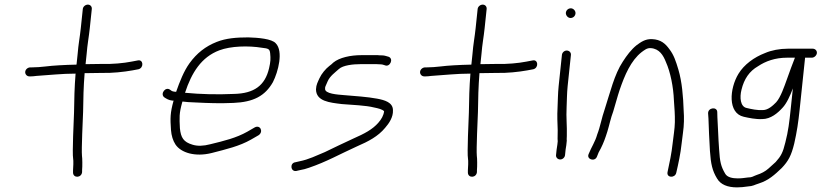

<svg xmlns="http://www.w3.org/2000/svg" viewBox="-20 -686 3561 832"><path d="M107.2 -355H114.2C120.2 -355 127.9 -355.7 137.4 -357C192.5 -360.4 247.2 -367 307.5 -367C302.8 -309.2 301.5 -253.9 300.8 -198C299.7 -168 292.6 -21.1 296.9 1C298.9 7.9 297.4 43.6 296.5 52L296.5 62C297 86.6 333 85.7 335.7 60L335.8 50C337.2 36.6 337.1 -1 335.2 -11C332.5 -39.2 339 -170.7 340.1 -201C340.8 -256.9 342 -311 346.7 -369H351.7C375.1 -369.7 398.1 -370 420.8 -370C465.1 -368.7 516.8 -374.3 553.9 -381L580.5 -386C604.5 -392.7 601.4 -430.1 576.4 -424L549.9 -419C515.4 -412.2 466.6 -407.7 424.9 -409C401.5 -409 377.8 -408.7 353.8 -408H350.8C353.1 -430 353.1 -430 355.3 -451C358.7 -494.5 365.1 -525.6 369.1 -564L377.8 -647C378.9 -657.6 371.4 -666 360.8 -666C350.2 -666 339.9 -657.6 338.8 -647L330.1 -564C326.1 -525.4 319.7 -494.8 316.3 -451C314 -429 314 -429 311.6 -406C287.8 -406 256.1 -403.9 235.2 -403C193.6 -401.2 158.3 -394 118.3 -394H111.3C100.7 -394 90.4 -385.6 89.3 -375C88.2 -364.4 96.6 -355 107.2 -355Z M781.8 -284C810.4 -371.4 852.7 -438.7 930.6 -468C979.6 -486.5 1055.7 -488.8 1115.2 -479C1142 -475.8 1148.8 -474.7 1150.7 -455C1153 -430.7 1152.7 -419.7 1145.9 -390C1128.2 -314.7 1080.5 -281 994.2 -279C921.4 -275.7 848.9 -277.5 781.8 -284ZM770.8 -246C785.2 -244 804.1 -242.7 827.4 -242C883 -239.2 932.2 -237.4 991.2 -240C1078.4 -243.6 1128.5 -270.1 1162.6 -330C1185.8 -375.4 1208.5 -463.8 1175.2 -498C1158.6 -518.2 1097.2 -522.8 1055.9 -524C1004 -524 959.5 -520.3 919.4 -504.5C870.9 -485.5 832.9 -455.7 801.2 -412C776.3 -377.3 759.1 -333 743.2 -288C739.9 -288.7 737 -289 734.3 -289C725.2 -290.3 722.3 -293 717.1 -297C697.7 -312 673.6 -280.7 690.8 -265C701.2 -258 710.8 -251.8 727.2 -250H732.2C717.1 -195.9 717.5 -173.8 720.9 -123C722.9 -97.7 729.4 -76.7 740.3 -60C764.4 -23.7 826.3 -5.1 897.4 -23C961.3 -39.5 1017.6 -52.6 1067.5 -81L1100.5 -100C1122.9 -114.9 1107.8 -146.8 1084 -134L1051.1 -115C1003.8 -88.4 952.2 -75.8 891.4 -61C861.2 -53 835.5 -52.3 814.2 -59C775.3 -70.6 763.8 -89.2 759.6 -130C757.4 -176.7 755.8 -193 769.4 -242C769.4 -242.7 769.9 -244 770.8 -246Z M1664.1 -440C1655.4 -442.2 1646.1 -446 1636.7 -446C1628.7 -446 1622.1 -446.3 1616.9 -447H1545.9C1499.1 -447 1450.8 -436.6 1424.5 -415C1419.3 -409.7 1413.4 -404.7 1406.9 -400C1390.9 -387.7 1373.3 -366.4 1364.4 -347C1357.2 -330.7 1350.1 -319.3 1349.3 -299C1349.7 -246.7 1408.5 -241.5 1461.6 -235C1506.5 -231.2 1564.1 -229.7 1602.1 -220C1617.4 -216.9 1636.8 -212.5 1644.4 -204C1642.4 -185.6 1632.7 -169.5 1620.2 -155C1594.1 -124.4 1557.3 -106 1512 -86C1464.1 -64.3 1428.6 -46.4 1387.8 -27C1351.8 -12.2 1318.1 5.1 1277.6 13L1260.2 17C1234.9 20.1 1238.4 58.1 1263.2 55L1280.7 51C1292.9 49 1305.5 45.7 1318.7 41C1395.1 15 1449.7 -16.7 1525.3 -51C1577.3 -73.5 1618.2 -95.1 1648.8 -132C1666.5 -152.1 1684.2 -178.8 1682.8 -208C1683 -242.4 1646.7 -252.4 1614.1 -258.5C1572.2 -266.4 1516.8 -270 1468.7 -274C1444.8 -276.1 1386.2 -279.1 1388.7 -302C1388.5 -306.7 1389.2 -310.3 1390.8 -313L1400 -334C1409.9 -356.6 1432.2 -372.1 1448.6 -387C1466.5 -403.3 1509.8 -408 1541.8 -408H1611.8C1619.7 -407.3 1626.3 -407 1631.7 -407C1636.6 -407 1643.3 -404.3 1648.2 -403C1669.1 -393.6 1687.4 -430.9 1664.1 -440Z M1818.2 -355H1825.2C1831.2 -355 1838.9 -355.7 1848.4 -357C1903.5 -360.4 1958.2 -367 2018.5 -367C2013.8 -309.2 2012.5 -253.9 2011.8 -198C2010.7 -168 2003.6 -21.1 2007.9 1C2009.9 7.9 2008.4 43.6 2007.5 52L2007.5 62C2008 86.6 2044 85.7 2046.7 60L2046.8 50C2048.2 36.6 2048.1 -1 2046.2 -11C2043.5 -39.2 2050 -170.7 2051.1 -201C2051.8 -256.9 2053 -311 2057.7 -369H2062.7C2086.1 -369.7 2109.1 -370 2131.8 -370C2176.1 -368.7 2227.8 -374.3 2264.9 -381L2291.5 -386C2315.5 -392.7 2312.4 -430.1 2287.4 -424L2260.9 -419C2226.4 -412.2 2177.6 -407.7 2135.9 -409C2112.5 -409 2088.8 -408.7 2064.8 -408H2061.8C2064.1 -430 2064.1 -430 2066.3 -451C2069.7 -494.5 2076.1 -525.6 2080.1 -564L2088.8 -647C2089.9 -657.6 2082.4 -666 2071.8 -666C2061.2 -666 2050.9 -657.6 2049.8 -647L2041.1 -564C2037.1 -525.4 2030.7 -494.8 2027.3 -451C2025 -429 2025 -429 2022.6 -406C1998.8 -406 1967.1 -403.9 1946.2 -403C1904.6 -401.2 1869.3 -394 1829.3 -394H1822.3C1811.7 -394 1801.4 -385.6 1800.3 -375C1799.2 -364.4 1807.6 -355 1818.2 -355Z M2415 -448 2400.8 -313C2397.3 -279.8 2397.5 -248.4 2396 -219C2394 -184 2395.6 -154.6 2396.7 -121.5C2397.2 -108.4 2395.3 -84 2396.8 -74C2396.2 -69 2396.2 -69 2395.2 -59C2393.7 -51.7 2392.7 -44.7 2392 -38L2389.5 -14C2388.4 -3.4 2396.9 5 2407.5 5C2418.1 5 2427.4 -3.4 2428.5 -14L2431 -38C2431.6 -44 2432.6 -50.3 2434 -57C2435.2 -69 2435.2 -69 2436.1 -77C2435.5 -77.7 2435.5 -84.3 2436.2 -97C2437.6 -140.1 2432.8 -177 2435.3 -222C2436.7 -250 2436.5 -281.2 2439.8 -313L2454 -448C2455.1 -458.6 2446.5 -467 2435.9 -467C2425.4 -467 2416.1 -458.6 2415 -448ZM2432.1 -631C2431 -619.9 2440.7 -608 2452.2 -608C2463.5 -608 2472.6 -616.2 2473.8 -627.5C2475 -638.8 2464.9 -650 2453.6 -650C2442.6 -650 2433.3 -641.9 2432.1 -631Z M2566.7 -7C2571.6 -20.8 2576.2 -30.9 2583.5 -43C2595.5 -66.7 2602.8 -87.2 2611.6 -115C2620.7 -144.2 2626.1 -173.7 2637.3 -203C2645.1 -227.9 2656.2 -270.2 2665 -296C2687.1 -360.4 2713.7 -423.4 2760.2 -460C2771.8 -468.1 2782.7 -478.7 2800 -477.5C2837.6 -474.8 2854.3 -446 2865.7 -417C2885 -374.1 2898.1 -309.3 2900.3 -251C2902.7 -215.5 2905 -192.3 2904.4 -156C2904 -127.8 2897.8 -93.1 2894.8 -65C2890.3 -21.9 2881.2 20.1 2872.8 59C2866.8 85.3 2904.9 86.8 2910.4 63C2919.6 23 2928.9 -18.4 2933.7 -64C2935.2 -78.7 2937.2 -94 2939.5 -110C2944.4 -143.7 2944.8 -177.4 2942.6 -206C2940.6 -267.7 2935.2 -332.1 2919.8 -384C2908.8 -420.8 2900.1 -447.7 2880.6 -473C2863.4 -496.9 2843.4 -515 2805.1 -516.5C2775.4 -517.6 2756.8 -503.3 2738.4 -490C2714.8 -470.8 2696.4 -446.3 2678.9 -419C2642 -363.7 2623.7 -283.9 2600.2 -212C2587.2 -175.3 2581.5 -138 2567.8 -103C2559.5 -72.3 2542.1 -47.3 2531 -19C2519.8 4.3 2557.5 16.6 2566.7 -7Z M3424.7 -436C3412.6 -405.1 3403 -379.2 3389.8 -342C3378.6 -311.2 3362.9 -264.5 3343.5 -243C3329.8 -228.9 3308.7 -209 3285.9 -209C3261.2 -207.6 3235.7 -213.2 3215.8 -218C3188.1 -223.2 3184.5 -263.6 3193.1 -297C3204.3 -344.1 3227.5 -377.6 3264.8 -399C3297.2 -420.8 3339.3 -436 3389.7 -436ZM3501.8 -475H3393.8C3358.7 -475 3322.7 -468.2 3294.8 -456C3248.2 -438.1 3204.3 -406.4 3179.9 -366C3141 -301.8 3132.9 -195.6 3202.9 -180C3224.8 -175 3254.7 -168.6 3282.8 -170C3320 -170 3350.3 -196.2 3371 -219C3389 -237.9 3404.4 -272.4 3415.8 -303L3406.2 -212C3400.6 -158.4 3395.9 -117.9 3383.2 -69C3372.6 -24.6 3364 -9.1 3341.3 16C3324.8 31 3324.8 31 3310.4 44C3295.8 57.2 3278.1 66 3259.5 72C3242.7 77.8 3240.1 83 3221.3 83C3204.4 85.2 3193.3 87 3176.9 87C3154.4 87 3130.9 82.6 3122.1 66C3104 35 3099.4 14.8 3096.1 -39C3092 -92.9 3091.9 -131.4 3088.7 -178L3088.1 -201C3087.2 -224.5 3047.9 -220.3 3048.4 -195L3050 -172C3051.2 -125 3053.5 -87.1 3056.4 -32C3060.3 25.4 3066.9 53.8 3086.9 87C3102.4 114 3132.9 126 3173.8 126C3190.2 126 3203.5 124.4 3220.2 122C3244 120.7 3248.4 115 3268.6 109C3311 95.4 3337 71.2 3367.6 42C3396.1 11.9 3408.8 -11.3 3421.7 -64C3433.3 -115 3439.4 -156.2 3445.2 -212L3468.7 -436H3497.7C3508.3 -436 3518.7 -445.4 3519.8 -456C3520.9 -466.6 3512.3 -475 3501.8 -475Z"/></svg>

Font: Just Breathe
Style: Obl2
Weight: 400
Foundry: Cannot Into Space Fonts
Version: Version 0.72